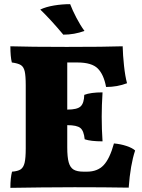

<svg xmlns="http://www.w3.org/2000/svg" viewBox="-20 -902 686 925"><path d="M631 -177Q608 -108 600 2Q482 0 339 0Q268 0 178 1Q88 2 30 3Q30 -45 38 -75Q66 -77 79.5 -86Q93 -95 98.5 -117.5Q104 -140 104 -187V-491Q104 -537 99 -558.5Q94 -580 80.5 -588.5Q67 -597 37 -601Q30 -629 30 -679Q123 -676 301 -676Q487 -676 571 -679Q572 -636 577.5 -585Q583 -534 592 -501Q545 -483 491 -483Q480 -543 451 -572Q422 -601 353 -601H304V-374H305Q352 -374 368.5 -389.5Q385 -405 386 -445Q417 -457 474 -457Q470 -393 470 -340Q470 -279 474 -221Q417 -221 388 -231Q384 -272 367 -285.5Q350 -299 305 -299H304V-192Q304 -145 311 -120Q318 -95 334.5 -85Q351 -75 382 -75H399Q450 -75 479.5 -106.5Q509 -138 529 -211Q562 -208 590 -198.5Q618 -189 631 -177ZM174 -856Q201 -869 240 -875.5Q279 -882 318 -882Q329 -853 348 -816.5Q367 -780 387 -753Q338 -735 285 -735Q224 -808 174 -856Z"/></svg>

Font: Vollkorn SC Black
Style: Regular
Weight: 900
Designer: Friedrich Althausen
Foundry: Friedrich Althausen
Version: Version 4.015